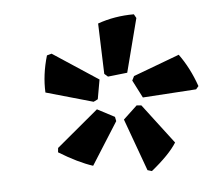

<svg xmlns="http://www.w3.org/2000/svg" viewBox="-37 -784 495 443"><g transform="rotate(-5 211.0 -563.0)"><path d="M288 -745 293 -736 261 -612 216 -607 208 -614 204 -731Q243 -745 288 -745ZM91 -671 196 -602 188 -557 178 -552 69 -583Q67 -624 80 -668ZM383 -643Q407 -610 422 -567L416 -560L292 -552L271 -593L276 -603ZM276 -535 287 -534 357 -442Q340 -415 298 -381L288 -384L244 -505ZM184 -534 224 -513 226 -503 164 -405Q130 -416 86 -443L87 -453Z"/></g></svg>

Font: Alegreya Sans ExtraBold
Style: Italic
Weight: 800
Italic angle: -7°
Designer: Juan Pablo del Peral
Foundry: Huerta Tipografica
Version: Version 2.007